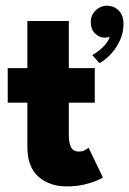

<svg xmlns="http://www.w3.org/2000/svg" viewBox="-20 -654 461 686"><path d="M7.6 -410.5H77.8V-579H225.9V-410.5H318.6V-287.1H225.9V-169.9Q225.9 -144.1 233.8 -128.3Q241.6 -112.5 261.4 -112.5Q275.3 -112.5 284.8 -118.4Q294.4 -124.2 296.4 -126.4L347.6 -19.9Q344.1 -16.6 326.1 -8.9Q308.1 -1.1 280.3 5.5Q252.5 12 218.3 12Q157.1 12 117.5 -22.6Q77.8 -57.1 77.8 -129.4V-287.1H7.6ZM362.5 -633.6Q386.8 -633.6 404.1 -616.6Q421.3 -599.7 421.3 -567.4Q421.3 -539 409.4 -511.7Q397.4 -484.5 377.8 -462.7Q358.2 -440.9 335.4 -428.3L309.6 -457.3Q320.6 -463 333.4 -473Q346.3 -482.9 357 -495.7Q367.7 -508.6 372 -522.9Q365.7 -519.4 354.2 -519.4Q334.8 -519.5 319.5 -534.5Q304.3 -549.6 304.3 -575.1Q304.3 -591.5 312.1 -604.7Q320 -617.9 333.3 -625.8Q346.6 -633.6 362.5 -633.6Z"/></svg>

Font: League Spartan Extralight
Style: Regular
Weight: 200
Foundry: The League of Moveable Type
Version: Version 2.300; ttfautohint (v1.8.3)